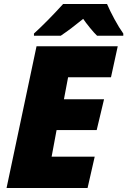

<svg xmlns="http://www.w3.org/2000/svg" viewBox="-20 -947 641 967"><path d="M164 -714H573L539 -558H323L302 -447H504L467 -292H265L240 -158H457L421 0H13ZM151 -778Q220 -841 298 -927H519Q533 -894 556.5 -850.5Q580 -807 601 -778V-767H469Q455 -780 433 -807Q411 -834 399 -852Q339 -803 286 -767H151Z"/></svg>

Font: Noto Sans Display Black
Style: Italic
Weight: 900
Italic angle: -12°
Designer: Monotype Design team
Foundry: Monotype Imaging Inc.
Version: Version 1.000